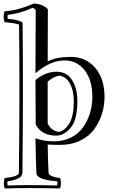

<svg xmlns="http://www.w3.org/2000/svg" viewBox="-20 -786 662 1087"><path d="M182.1 -81.1 180.7 -333Q237.8 -379.9 299.8 -379.9Q357.9 -379.9 387.9 -333Q418 -286.1 418 -213.9Q418 -107.9 380.4 -63Q342.8 -18.1 298.8 -18.1Q214.8 -18.1 182.1 -81.1ZM107.9 -659.2Q111.8 -279.8 106.9 192.9Q106 229 23.9 240.2Q19 252 23.9 264.2Q136.7 259.8 302.7 264.2Q308.1 252 302.7 240.2Q186 231.9 186 192.9Q183.1 138.2 180.7 -2.9Q230 14.2 284.7 14.2Q341.8 14.2 385.3 -9Q428.7 -32.2 453.4 -69.6Q478 -106.9 490.5 -149.4Q502.9 -191.9 502.9 -236.8Q502.9 -332 459.5 -387.9Q416 -443.8 346.7 -443.8Q262.7 -443.8 180.7 -371.1L182.1 -729Q177.7 -736.8 165 -742.2Q96.7 -710 23.9 -702.1Q21 -689.9 23.9 -679.2Q79.1 -675.8 107.9 -659.2ZM254.9 191.9Q255.9 213.9 320.8 222.2Q329.1 252 320.8 280.8Q132.8 276.9 5.9 280.8Q-2 252 5.9 222.2Q85.9 213.9 86.9 191.9Q92.8 -261.2 87.9 -647Q54.7 -657.2 5.9 -660.2Q-4.9 -689 5.9 -722.2Q80.1 -726.1 171.9 -766.1Q225.1 -762.2 251 -733.9L250 -438Q296.9 -463.9 381.8 -463.9Q465.8 -463.9 518.8 -402.3Q571.8 -340.8 571.8 -236.8Q571.8 -188 557.4 -142.1Q543 -96.2 514.4 -55.7Q485.8 -15.1 435.3 9.5Q384.8 34.2 319.8 34.2Q272 34.2 250 32.2Q252 145 254.9 191.9ZM397.9 -213.9Q397.9 -271 377 -311Q356 -351.1 315.9 -357.9Q283.7 -353 250 -324.2V-86.9Q269 -45.9 314 -39.1Q348.1 -46.9 373 -88.4Q397.9 -129.9 397.9 -213.9Z"/></svg>

Font: Jacques Francois Shadow
Style: Regular
Weight: 400
Designer: Alexei Vanyashin, Nikita Kanarev (i@xarsok.ru)
Foundry: Cyreal (www.cyreal.org)
Version: Version 1.003